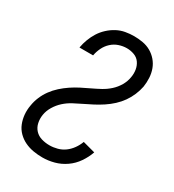

<svg xmlns="http://www.w3.org/2000/svg" viewBox="-182 -845 863 955"><g transform="rotate(30 250.0 -367.5)"><path d="M211 8Q184 8 158 3.5Q132 -1 109 -12Q86 -23 68 -41Q50 -59 40.5 -82.5Q31 -106 28.5 -132.5Q26 -159 31 -186Q35 -212 45.5 -237Q56 -262 72 -284Q88 -306 108.5 -324.5Q129 -343 152 -358.5Q175 -374 199.5 -386.5Q224 -399 248.5 -410.5Q273 -422 297 -435Q321 -448 341.5 -466.5Q362 -485 376 -509Q390 -533 394 -559Q398 -581 394.5 -602.5Q391 -624 379 -641Q367 -658 346.5 -665.5Q326 -673 304 -673Q282 -673 259.5 -665.5Q237 -658 219 -641.5Q201 -625 190.5 -603Q180 -581 176 -559V-558H98V-560Q102 -583 111 -607Q120 -631 133.5 -652.5Q147 -674 166.5 -692Q186 -710 208.5 -722Q231 -734 256 -738.5Q281 -743 305 -743Q331 -743 356 -738.5Q381 -734 402 -722Q423 -710 439 -691.5Q455 -673 463.5 -650Q472 -627 473.5 -601Q475 -575 471 -549Q466 -524 455.5 -499Q445 -474 429.5 -452Q414 -430 393.5 -411Q373 -392 349.5 -376.5Q326 -361 302 -348.5Q278 -336 254 -324.5Q230 -313 205.5 -300Q181 -287 160.5 -268.5Q140 -250 125.5 -226Q111 -202 107 -177Q103 -153 108 -130Q113 -107 128 -91Q143 -75 165 -68.5Q187 -62 211 -62Q233 -62 255.5 -68Q278 -74 296.5 -87.5Q315 -101 329 -120.5Q343 -140 351 -162L422 -143Q411 -111 390.5 -81Q370 -51 340.5 -30.5Q311 -10 277.5 -1Q244 8 211 8Z"/></g></svg>

Font: Iosevka Web
Style: Italic
Weight: 400
Italic angle: -9°
Monospace: yes
Designer: Belleve Invis
Foundry: Belleve Invis
Version: Version 28.0.3; ttfautohint (v1.8.3)